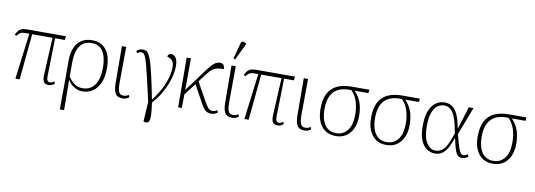

<svg xmlns="http://www.w3.org/2000/svg" viewBox="-72 -1302 5680 2038"><g transform="rotate(10 2768.0 -283.0)"><path d="M100 0 163 -495H123Q86 -495 68.5 -485Q51 -475 33 -450L12 -457Q24 -482 36.5 -499.5Q49 -517 71.5 -526.5Q94 -536 134 -536H551L546 -495H441L432 -92Q431 -53 440 -38.5Q449 -24 468 -24Q480 -24 492 -30Q504 -36 512 -43L522 -19Q503 -4 487.5 1Q472 6 458 6Q428 6 413.5 -8Q399 -22 395 -46Q391 -70 393 -98L413 -495H194L146 0Z M621 240 623 -63V-287Q623 -406 677 -474.5Q731 -543 836 -543Q932 -543 985 -475Q1038 -407 1038 -279Q1038 -180 1009 -116Q980 -52 931.5 -21Q883 10 824 10Q780 10 739 -12Q698 -34 666 -83H664L667 240ZM821 -23Q868 -23 907.5 -48Q947 -73 971 -128.5Q995 -184 995 -275Q995 -345 979 -398.5Q963 -452 928 -482Q893 -512 835 -512Q771 -512 733.5 -481Q696 -450 680 -395Q664 -340 664 -269V-121Q700 -69 736.5 -46Q773 -23 821 -23Z M1257 10Q1198 10 1177 -27Q1156 -64 1156 -139L1154 -536H1200L1197 -138Q1197 -87 1208.5 -54Q1220 -21 1263 -21Q1277 -21 1289 -25Q1301 -29 1315 -39L1326 -15Q1294 10 1257 10Z M1529 215 1518 212 1531 -1Q1500 -140 1478.5 -232Q1457 -324 1442 -379.5Q1427 -435 1415.5 -462.5Q1404 -490 1393 -499Q1382 -508 1369 -508Q1357 -508 1346 -503Q1335 -498 1324 -490L1314 -514Q1327 -525 1344 -532Q1361 -539 1380 -539Q1400 -539 1416 -531.5Q1432 -524 1447 -497.5Q1462 -471 1479 -416Q1496 -361 1517 -268Q1538 -175 1566 -32Q1603 -77 1639 -140Q1675 -203 1698.5 -273Q1722 -343 1722 -409Q1722 -458 1701 -480Q1680 -502 1647 -509Q1648 -525 1658.5 -534.5Q1669 -544 1683 -544Q1716 -544 1735.5 -514.5Q1755 -485 1755 -425Q1755 -364 1734 -290.5Q1713 -217 1672 -142Q1631 -67 1572 -1Q1586 94 1586 143Q1586 192 1572 207Q1558 222 1529 215Z M1854 0 1852 -536H1898L1896 -194L2072 -433Q2117 -494 2147 -518.5Q2177 -543 2210 -543Q2240 -543 2251 -525.5Q2262 -508 2262 -484Q2219 -483 2190.5 -477Q2162 -471 2139 -453.5Q2116 -436 2090 -402L2019 -309L2129 -112Q2159 -58 2177.5 -41.5Q2196 -25 2219 -25Q2230 -25 2243 -29Q2256 -33 2268 -43L2279 -19Q2261 -4 2243 1Q2225 6 2211 6Q2172 6 2147.5 -14Q2123 -34 2094 -90L1993 -274L1895 -146L1894 0Z M2438 10Q2379 10 2358 -27Q2337 -64 2337 -139L2335 -536H2381L2378 -138Q2378 -87 2389.5 -54Q2401 -21 2444 -21Q2458 -21 2470 -25Q2482 -29 2496 -39L2507 -15Q2475 10 2438 10ZM2361 -605 2343 -613 2389 -785Q2394 -807 2412 -805.5Q2430 -804 2446 -792V-780Z M2568 0 2631 -495H2591Q2554 -495 2536.5 -485Q2519 -475 2501 -450L2480 -457Q2492 -482 2504.5 -499.5Q2517 -517 2539.5 -526.5Q2562 -536 2602 -536H3019L3014 -495H2909L2900 -92Q2899 -53 2908 -38.5Q2917 -24 2936 -24Q2948 -24 2960 -30Q2972 -36 2980 -43L2990 -19Q2971 -4 2955.5 1Q2940 6 2926 6Q2896 6 2881.5 -8Q2867 -22 2863 -46Q2859 -70 2861 -98L2881 -495H2662L2614 0Z M3217 10Q3158 10 3137 -27Q3116 -64 3116 -139L3114 -536H3160L3157 -138Q3157 -87 3168.5 -54Q3180 -21 3223 -21Q3237 -21 3249 -25Q3261 -29 3275 -39L3286 -15Q3254 10 3217 10Z M3554 10Q3454 10 3399.5 -59.5Q3345 -129 3345 -248Q3345 -353 3379.5 -416Q3414 -479 3477.5 -507.5Q3541 -536 3628 -536H3821L3816 -499H3669Q3718 -448 3740 -386Q3762 -324 3762 -239Q3762 -166 3737 -109.5Q3712 -53 3665.5 -21.5Q3619 10 3554 10ZM3554 -21Q3628 -21 3673.5 -79Q3719 -137 3719 -248Q3719 -321 3700 -385.5Q3681 -450 3633 -499H3608Q3544 -499 3494.5 -475.5Q3445 -452 3416 -398Q3387 -344 3387 -251Q3387 -146 3428.5 -83.5Q3470 -21 3554 -21Z M4099 10Q3999 10 3944.5 -59.5Q3890 -129 3890 -248Q3890 -353 3924.5 -416Q3959 -479 4022.5 -507.5Q4086 -536 4173 -536H4366L4361 -499H4214Q4263 -448 4285 -386Q4307 -324 4307 -239Q4307 -166 4282 -109.5Q4257 -53 4210.5 -21.5Q4164 10 4099 10ZM4099 -21Q4173 -21 4218.5 -79Q4264 -137 4264 -248Q4264 -321 4245 -385.5Q4226 -450 4178 -499H4153Q4089 -499 4039.5 -475.5Q3990 -452 3961 -398Q3932 -344 3932 -251Q3932 -146 3973.5 -83.5Q4015 -21 4099 -21Z M4622 10Q4578 10 4537.5 -15Q4497 -40 4471 -98.5Q4445 -157 4445 -255Q4445 -399 4497 -470.5Q4549 -542 4634 -542Q4707 -542 4750 -484Q4793 -426 4815 -296H4818L4893 -536H4943L4828 -235Q4846 -165 4859 -123Q4872 -81 4882 -60Q4892 -39 4902 -32Q4912 -25 4925 -25Q4936 -25 4948 -30.5Q4960 -36 4969 -43L4980 -19Q4968 -10 4950.5 -2Q4933 6 4913 6Q4887 6 4869.5 -8Q4852 -22 4837.5 -63.5Q4823 -105 4806 -186H4803Q4786 -136 4763.5 -91Q4741 -46 4707 -18Q4673 10 4622 10ZM4621 -22Q4660 -22 4687 -40.5Q4714 -59 4733 -90.5Q4752 -122 4766.5 -160.5Q4781 -199 4795 -237Q4777 -340 4755 -399.5Q4733 -459 4703 -484.5Q4673 -510 4632 -510Q4612 -510 4587 -500.5Q4562 -491 4539.5 -465Q4517 -439 4502.5 -390.5Q4488 -342 4488 -264Q4488 -141 4527 -81.5Q4566 -22 4621 -22Z M5248 10Q5148 10 5093.5 -59.5Q5039 -129 5039 -248Q5039 -353 5073.5 -416Q5108 -479 5171.5 -507.5Q5235 -536 5322 -536H5515L5510 -499H5363Q5412 -448 5434 -386Q5456 -324 5456 -239Q5456 -166 5431 -109.5Q5406 -53 5359.5 -21.5Q5313 10 5248 10ZM5248 -21Q5322 -21 5367.5 -79Q5413 -137 5413 -248Q5413 -321 5394 -385.5Q5375 -450 5327 -499H5302Q5238 -499 5188.5 -475.5Q5139 -452 5110 -398Q5081 -344 5081 -251Q5081 -146 5122.5 -83.5Q5164 -21 5248 -21Z"/></g></svg>

Font: Noto Serif ExtraLight
Style: Regular
Weight: 200
Designer: Monotype Design Team
Foundry: Monotype Imaging Inc.
Version: Version 2.015; ttfautohint (v1.8.4.7-5d5b)